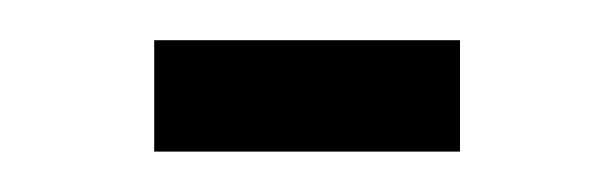

<svg xmlns="http://www.w3.org/2000/svg" viewBox="-20 -295 300 96"><path d="M210 -219.2H57.1V-274.9H210Z"/></svg>

Font: VL Oswald
Style: Light
Weight: 300
Designer: vernon adams
Foundry: vernon adams
Version: Version ; ttfautohint (v0.92.18-e454-dirty) -l 8 -r 50 -G 20